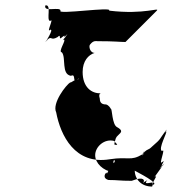

<svg xmlns="http://www.w3.org/2000/svg" viewBox="-20 -750 688 704"><path d="M440 -596 554 -710C570 -726 512 -695 380 -711C396 -727 186 -695 202 -711C200 -727 140 -704 146 -729V-730C171 -736 148 -675 164 -673C180 -689 148 -625 164 -641C180 -644 142 -591 151 -600C167 -616 134 -585 150 -601C172 -623 163 -598 191 -614C207 -630 192 -598 208 -614C229 -630 204 -602 222 -620C238 -636 208 -602 224 -618C236 -631 200 -594 214 -605C225 -605 191 -559 207 -558C223 -538 204 -478 240 -472C261 -482 243 -442 264 -459C281 -473 248 -440 264 -456C274 -472 230 -439 239 -449C222 -439 170 -371 186 -338C202 -253 255 -145 382 -166C452 -177 458 -158 502 -184C518 -200 489 -169 505 -184C515 -195 489 -171 504 -186C520 -202 490 -173 505 -189V-191C521 -207 492 -175 508 -191C524 -207 522 -197 538 -213C573 -243 563 -238 587 -270C603 -286 573 -252 589 -268C596 -268 558 -204 574 -196C590 -212 559 -140 575 -156C591 -170 561 -130 578 -146C594 -162 561 -127 577 -143C591 -159 555 -123 570 -136C586 -152 534 -87 550 -103C562 -112 526 -64 544 -74V-72C556 -93 508 -68 516 -84C532 -100 492 -69 508 -85C508 -101 483 -95 463 -87C417 -87 413 -90 378 -90C353 -97 367 -117 371 -117C371 -101 385 -150 394 -150C404 -155 402 -168 396 -160V-153C400 -143 419 -141 427 -138C474 -142 482 -171 472 -153C470 -151 470 -137 474 -126C474 -92 499 -66 537 -66C542 -68 537 -77 539 -80C556 -83 460 -131 460 -132C460 -133 472 -108 393 -119C359 -124 329 -151 329 -181C329 -212 363 -243 399 -233C405 -223 415 -219 406 -219C398 -219 398 -219 402 -234C406 -250 407 -247 421 -262C426 -268 427 -274 409 -284C391 -293 391 -352 387 -350C384 -355 379 -364 369 -367C354 -367 346 -373 346 -388C342 -400 344 -408 351 -408C315 -406 283 -431 283 -486C283 -526 304 -549 327 -556C316 -556 308 -567 308 -580C308 -585 311 -588 315 -592C325 -602 335 -599 337 -599C404 -599 419 -596 440 -596Z"/></svg>

Font: Hussar Przerywany
Style: Regular
Weight: 400
Foundry: Cannot Into Space Fonts
Version: Version 0.982